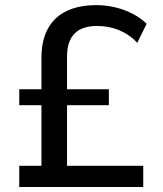

<svg xmlns="http://www.w3.org/2000/svg" viewBox="-20 -749 652 769"><path d="M553.7 0V-85H248.5V-327.6H416V-391.6H248.5V-522.5C248.5 -602.5 286.6 -645 369.1 -645C428.7 -645 485.4 -624.5 529.8 -577.6L567.4 -653.8C518.6 -701.2 441.4 -728.5 366.2 -728.5C218.8 -728.5 146 -650.4 146 -518.6V-391.6H57.1V-327.6H146V-85H57.1V0Z"/></svg>

Font: Winston
Style: Regular
Weight: 400
Designer: Vernon Adams, Kim Jin-seong, David Berlow, Cristiano Sobral
Foundry: The Winston Project Authors
Version: Version 3.004